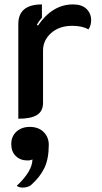

<svg xmlns="http://www.w3.org/2000/svg" viewBox="-20 -529 463 870"><path d="M175 -300V-63Q175 -25 147.5 -8Q120 9 63 9V-420Q63 -509 170 -509V-449Q156 -433 147 -417L152 -413Q217 -509 311 -509Q351 -509 372 -488.5Q393 -468 393 -437Q393 -414 381 -396Q352 -412 307 -412Q249 -412 212 -379.5Q175 -347 175 -300ZM127 193Q120 198 104 198Q72 198 51.5 178Q31 158 31 124Q31 89 54.5 67.5Q78 46 115 46Q154 46 177.5 69Q201 92 201 127Q201 191 181 232.5Q161 274 120 310Q114 315 104 318Q94 321 84 321Q66 321 56 313Q127 246 127 193Z"/></svg>

Font: K2D SemiBold
Style: Regular
Weight: 600
Designer: Katatrad Aksorn Co.,Ltd.
Foundry: Cadson Demak Co.,Ltd.
Version: Version 1.000; ttfautohint (v1.6)